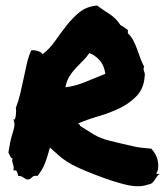

<svg xmlns="http://www.w3.org/2000/svg" viewBox="-20 -625 586 681"><path d="M157.2 -101.6Q146.5 -62.5 138.2 -42.5Q129.9 -22.5 113.3 -1Q100.6 -2.9 95.7 2Q90.8 6.8 85 10.7Q76.2 12.7 72.3 10.7Q68.4 8.8 65.4 6.3Q62.5 3.9 58.1 1.5Q53.7 -1 44.9 -1Q43 -8.8 40.5 -15.6Q38.1 -22.5 27.3 -20.5Q29.3 -28.3 28.3 -33.7Q27.3 -39.1 25.9 -43.5Q24.4 -47.9 23.4 -52.2Q22.5 -56.6 24.4 -63.5Q19.5 -63.5 16.6 -70.3Q13.7 -77.1 9.8 -84Q12.7 -101.6 15.6 -117.2Q18.6 -132.8 22.9 -146.5Q27.3 -160.2 30.3 -173.8Q33.2 -187.5 27.3 -202.1Q31.2 -199.2 33.2 -203.6Q35.2 -208 36.1 -215.3Q37.1 -222.7 37.1 -230Q37.1 -237.3 36.1 -242.2Q45.9 -267.6 52.2 -294.4Q58.6 -321.3 64 -347.7Q69.3 -374 75.2 -399.4Q81.1 -424.8 90.8 -446.3Q101.6 -448.2 114.7 -443.8Q127.9 -439.5 130.9 -432.6Q156.2 -452.1 175.8 -480Q195.3 -507.8 215.8 -534.2Q236.3 -560.5 261.2 -581.1Q286.1 -601.6 324.2 -605.5Q343.8 -590.8 367.7 -575.7Q391.6 -560.5 407.2 -536.1Q415 -532.2 420.4 -527.8Q425.8 -523.4 433.6 -518.6V-506.8Q445.3 -496.1 452.6 -481.9Q460 -467.8 465.8 -451.7Q471.7 -435.5 477.5 -419.4Q483.4 -403.3 491.2 -388.7Q489.3 -383.8 489.3 -380.4Q489.3 -377 490.7 -373Q492.2 -369.1 493.2 -365.2Q494.1 -361.3 493.2 -354.5Q490.2 -311.5 465.3 -285.2Q440.4 -258.8 405.3 -241.7Q370.1 -224.6 330.1 -212.9Q290 -201.2 257.8 -187.5Q257.8 -183.6 261.2 -183.6Q264.6 -183.6 263.7 -178.7Q287.1 -164.1 300.8 -155.3Q314.5 -146.5 326.7 -140.6Q338.9 -134.8 353 -130.4Q367.2 -126 392.6 -120.1Q418 -114.3 432.1 -110.8Q446.3 -107.4 458 -105Q469.7 -102.5 481.9 -101.1Q494.1 -99.6 516.6 -97.7Q525.4 -88.9 531.7 -76.7Q538.1 -64.5 540 -52.2Q542 -40 541 -28.8Q540 -17.6 534.2 -10.7Q535.2 -7.8 538.6 -8.3Q542 -8.8 545.9 -7.8Q540 -3.9 536.1 2Q532.2 7.8 528.3 13.7Q524.4 19.5 519.5 23.9Q514.6 28.3 505.9 29.3Q475.6 41 429.7 30.8Q383.8 20.5 313.5 -6.8Q278.3 -20.5 256.3 -30.8Q234.4 -41 218.3 -51.3Q202.1 -61.5 189 -73.2Q175.8 -85 157.2 -101.6ZM296.9 -436.5Q286.1 -420.9 272.9 -408.2Q259.8 -395.5 247.6 -382.3Q235.4 -369.1 225.6 -353Q215.8 -336.9 211.9 -315.4Q246.1 -319.3 283.2 -334.5Q320.3 -349.6 353.5 -363.3Q349.6 -393.6 332.5 -412.1Q315.4 -430.7 296.9 -436.5Z"/></svg>

Font: Permanent Marker
Style: Regular
Weight: 400
Designer: Font Diner, Inc
Foundry: Font Diner, Inc
Version: Version 1.001